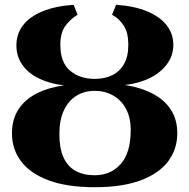

<svg xmlns="http://www.w3.org/2000/svg" viewBox="-20 -771 790 802"><path d="M375 11Q261.5 11 184.5 -17.2Q107.5 -45.5 68.8 -96.2Q30 -147 30 -214Q30 -272.5 57 -314Q84 -355.5 133 -380.5Q182 -405.5 247.5 -414.5Q188.5 -421 143.5 -442.8Q98.5 -464.5 73.5 -500Q48.5 -535.5 48.5 -581Q48.5 -629.5 76.2 -665.5Q104 -701.5 157.2 -723.5Q210.5 -745.5 287.5 -751L304 -709.5Q272 -690 252 -661.2Q232 -632.5 232 -584Q232 -510.5 272.5 -476Q313 -441.5 376 -441.5Q417.5 -441.5 448.8 -456.8Q480 -472 498 -503.5Q516 -535 516 -584Q516 -632.5 498 -662.2Q480 -692 448 -709.5L465 -751Q540.5 -746 593.8 -724Q647 -702 675.5 -666.2Q704 -630.5 704 -583.5Q704 -539.5 678.2 -504Q652.5 -468.5 607.2 -445.8Q562 -423 502.5 -416Q570.5 -405 619.2 -379Q668 -353 694.2 -312.2Q720.5 -271.5 720.5 -214Q720.5 -148 682.5 -97.2Q644.5 -46.5 568 -17.8Q491.5 11 375 11ZM375 -39Q442.5 -39 484.2 -85.8Q526 -132.5 526 -228.5Q526 -280 506.2 -316.5Q486.5 -353 452.5 -372.2Q418.5 -391.5 375.5 -391.5Q332 -391.5 298.8 -370.8Q265.5 -350 246.8 -309.8Q228 -269.5 228 -210.5Q228 -151.5 245.2 -113.5Q262.5 -75.5 295.5 -57.2Q328.5 -39 375 -39Z"/></svg>

Font: Merriweather 72pt Black
Style: Regular
Weight: 900
Version: Version 2.100